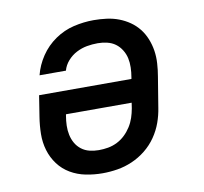

<svg xmlns="http://www.w3.org/2000/svg" viewBox="-66 -609 732 688"><g transform="rotate(-10 300.0 -265.0)"><path d="M254 8Q223 8 193 2Q163 -4 137.5 -19Q112 -34 94.5 -57.5Q77 -81 68.5 -109.5Q60 -138 60.5 -169Q61 -200 66 -231L78 -307H414L415 -313Q418 -330 418.5 -348Q419 -366 415.5 -382Q412 -398 403 -412.5Q394 -427 381 -436.5Q368 -446 351 -450Q334 -454 317 -454Q297 -454 277.5 -450.5Q258 -447 239.5 -437.5Q221 -428 207 -412Q193 -396 188 -377H92Q101 -413 122.5 -445Q144 -477 176 -499Q208 -521 244.5 -529.5Q281 -538 317 -538Q340 -538 363.5 -535Q387 -532 408 -524Q429 -516 447 -503.5Q465 -491 478.5 -474Q492 -457 500.5 -436Q509 -415 512.5 -392.5Q516 -370 514.5 -346Q513 -322 509 -299L491 -189Q487 -162 477.5 -135.5Q468 -109 451.5 -85Q435 -61 412 -42.5Q389 -24 362.5 -12.5Q336 -1 308.5 3.5Q281 8 254 8ZM255 -76Q272 -76 289 -79Q306 -82 322 -90Q338 -98 351 -110.5Q364 -123 373.5 -138Q383 -153 388.5 -169.5Q394 -186 397 -203L400 -223H161L160 -217Q157 -200 156.5 -182.5Q156 -165 159.5 -148.5Q163 -132 171 -118Q179 -104 192 -94Q205 -84 221.5 -80Q238 -76 255 -76Z"/></g></svg>

Font: Iosevka Curly Slab MdExObl
Style: Regular
Weight: 500
Width: 7
Italic angle: -9°
Monospace: yes
Designer: Belleve Invis
Foundry: Belleve Invis
Version: Version 11.1.0; ttfautohint (v1.8.3)